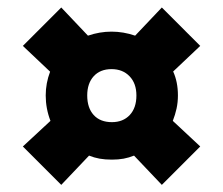

<svg xmlns="http://www.w3.org/2000/svg" viewBox="-20 -542 610 525"><path d="M349.5 -444.5 422.5 -521.5 527.5 -416.5 453.5 -346.5Q466.5 -318 466.5 -281Q466.5 -262.5 462.8 -245.2Q459 -228 452.5 -211.5L527.5 -141.5L422.5 -36.5L346.5 -116.5Q333 -111 318.2 -108.2Q303.5 -105.5 286 -105.5Q267.5 -105.5 252.2 -108.2Q237 -111 223.5 -116.5L147.5 -36.5L42.5 -141.5L118 -211.5Q105 -245 105 -281Q105 -314.5 117 -346L42.5 -416.5L147.5 -521.5L220.5 -444.5Q252.5 -455.5 285 -455.5Q317.5 -455.5 349.5 -444.5ZM218.5 -281Q218.5 -247 236.2 -227.5Q254 -208 286 -208Q316.5 -208 334.8 -227.5Q353 -247 353 -281Q353 -314 334.2 -333.5Q315.5 -353 285 -353Q254 -353 236.2 -333.5Q218.5 -314 218.5 -281Z"/></svg>

Font: Overused Grotesk ExtraBold
Style: Regular
Weight: 800
Version: Version 0.004